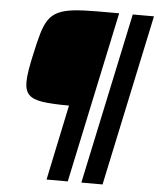

<svg xmlns="http://www.w3.org/2000/svg" viewBox="-57 -737 766 929"><g transform="rotate(5 326.5 -272.0)"><path d="M204 144 281 -222Q199 -222 152 -229Q105 -236 85.5 -256.5Q66 -277 66 -317Q66 -342 71.5 -376Q77 -410 87 -454Q100 -515 112 -556.5Q124 -598 141.5 -624Q159 -650 188.5 -664Q218 -678 264 -683Q310 -688 380 -688H484L307 144ZM373 144 550 -688H653L476 144Z"/></g></svg>

Font: Saira Thin
Style: Bold Italic
Weight: 700
Italic angle: -12°
Version: Version 1.101